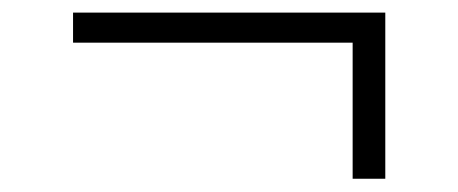

<svg xmlns="http://www.w3.org/2000/svg" viewBox="-20 -324 709 297"><path d="M576 -304.5V-47.5H525.5V-258H93V-304.5Z"/></svg>

Font: Merriweather 120pt
Style: Regular
Weight: 400
Version: Version 2.100